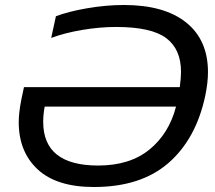

<svg xmlns="http://www.w3.org/2000/svg" viewBox="-20 -734 863 769"><path d="M55 -245Q55 -281 65 -333L76 -385H700Q705 -422 705 -446Q705 -537 645.5 -581.5Q586 -626 445 -626Q379 -626 308.5 -614Q238 -602 185 -582L204 -669Q254 -688 329.5 -701Q405 -714 476 -714Q638 -714 725.5 -644Q813 -574 813 -445Q813 -403 802 -350Q765 -177 654.5 -81Q544 15 356 15Q207 15 131 -55.5Q55 -126 55 -245ZM685 -307H159Q153 -276 153 -246Q153 -71 373 -71Q500 -71 578.5 -135Q657 -199 685 -307Z"/></svg>

Font: Prompt
Style: Italic
Weight: 400
Italic angle: -12°
Designer: Katatrad Team
Foundry: CadsonDemak
Version: Version 1.001